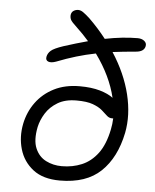

<svg xmlns="http://www.w3.org/2000/svg" viewBox="-54 -807 698 863"><g transform="rotate(5 295.0 -375.5)"><path d="M248 10Q172 10 127 -25Q82 -60 66 -115Q50 -170 62 -230Q73 -284 104.5 -327Q136 -370 185.5 -395Q235 -420 301 -420Q354 -420 392 -409Q430 -398 452 -381Q429 -478 360 -573Q315 -564 273 -551.5Q231 -539 185 -521Q163 -513 150 -518Q137 -523 140 -539Q143 -555 156.5 -567Q170 -579 212 -593Q268 -611 320 -625Q294 -655 264 -683Q240 -705 235.5 -714.5Q231 -724 232 -736Q234 -749 243.5 -755Q253 -761 264 -761Q275 -761 286 -753.5Q297 -746 316 -729Q359 -687 394 -642Q434 -650 471 -654Q508 -658 541 -658Q560 -658 571.5 -648.5Q583 -639 580 -625Q575 -600 539 -597Q480 -592 434 -586Q493 -495 515.5 -402.5Q538 -310 522 -229Q499 -116 433 -53Q367 10 248 10ZM128 -221Q116 -161 131.5 -124.5Q147 -88 179.5 -71.5Q212 -55 251 -55Q300 -55 341.5 -72.5Q383 -90 413 -130Q443 -170 457 -239Q462 -263 463 -289H457Q444 -289 433.5 -299Q423 -309 408 -322Q393 -335 366 -345Q339 -355 292 -355Q241 -355 207 -334.5Q173 -314 154 -283.5Q135 -253 128 -221Z"/></g></svg>

Font: Shantell Sans Normal
Style: Italic
Weight: 300
Italic angle: -11.31°
Designer: Stephen Nixon, Anya Danilova, Shantell Martin
Foundry: Arrow Type
Version: Version 1.008;[a672d596b]